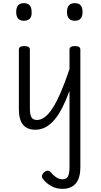

<svg xmlns="http://www.w3.org/2000/svg" viewBox="-20 -808 645 1221"><path d="M378 393Q336 393 303.5 374Q271 355 251 327Q244 316 248 305Q252 294 262 286Q277 276 286.5 277.5Q296 279 304 289Q319 307 337.5 319.5Q356 332 377 332Q404 332 413 312Q422 292 422 257V-230Q400 -170 376.5 -124Q353 -78 327 -47Q301 -16 270.5 0.5Q240 17 205 17Q180 17 160.5 9.5Q141 2 127.5 -13.5Q114 -29 107 -54Q100 -79 100 -114V-493Q100 -504 108.5 -509.5Q117 -515 134 -515Q152 -515 161 -509.5Q170 -504 170 -493V-121Q170 -81 179.5 -63Q189 -45 215 -45Q240 -45 264.5 -63Q289 -81 314 -119.5Q339 -158 366 -220Q393 -282 422 -369V-493Q422 -504 430.5 -509.5Q439 -515 456 -515Q474 -515 482.5 -509.5Q491 -504 491 -493V254Q491 305 476.5 335.5Q462 366 436.5 379.5Q411 393 378 393ZM132 -676Q107 -676 95 -690Q83 -704 83 -732Q83 -760 95 -774Q107 -788 132 -788Q157 -788 169 -774Q181 -760 181 -732Q183 -704 170 -690Q157 -676 132 -676ZM456 -676Q431 -676 418.5 -690Q406 -704 406 -732Q406 -760 418.5 -774Q431 -788 456 -788Q481 -788 493 -774Q505 -760 505 -732Q505 -704 493 -690Q481 -676 456 -676Z"/></svg>

Font: Playwrite GB S Light
Style: Regular
Weight: 300
Designer: Veronika Burian, José Scaglione
Foundry: TypeTogether
Version: Version 1.002